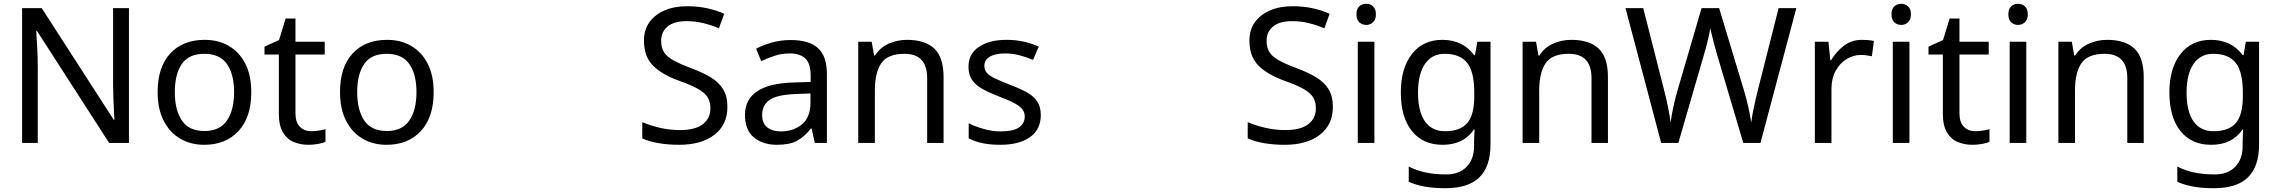

<svg xmlns="http://www.w3.org/2000/svg" viewBox="-20 -757 12071 1017"><path d="M663 0H558L176 -593H172Q174 -558 177 -506Q180 -454 180 -399V0H97V-714H201L582 -123H586Q585 -139 583.5 -171Q582 -203 580.5 -241Q579 -279 579 -311V-714H663Z M1311 -269Q1311 -136 1243.5 -63Q1176 10 1061 10Q990 10 934.5 -22.5Q879 -55 847 -117.5Q815 -180 815 -269Q815 -402 882 -474Q949 -546 1064 -546Q1137 -546 1192.5 -513.5Q1248 -481 1279.5 -419.5Q1311 -358 1311 -269ZM906 -269Q906 -174 943.5 -118.5Q981 -63 1063 -63Q1144 -63 1182 -118.5Q1220 -174 1220 -269Q1220 -364 1182 -418Q1144 -472 1062 -472Q980 -472 943 -418Q906 -364 906 -269Z M1629 -62Q1649 -62 1670 -65.5Q1691 -69 1704 -73V-6Q1690 1 1664 5.5Q1638 10 1614 10Q1572 10 1536.5 -4.5Q1501 -19 1479 -55Q1457 -91 1457 -156V-468H1381V-510L1458 -545L1493 -659H1545V-536H1700V-468H1545V-158Q1545 -109 1568.5 -85.5Q1592 -62 1629 -62Z M2277 -269Q2277 -136 2209.5 -63Q2142 10 2027 10Q1956 10 1900.5 -22.5Q1845 -55 1813 -117.5Q1781 -180 1781 -269Q1781 -402 1848 -474Q1915 -546 2030 -546Q2103 -546 2158.5 -513.5Q2214 -481 2245.5 -419.5Q2277 -358 2277 -269ZM1872 -269Q1872 -174 1909.5 -118.5Q1947 -63 2029 -63Q2110 -63 2148 -118.5Q2186 -174 2186 -269Q2186 -364 2148 -418Q2110 -472 2028 -472Q1946 -472 1909 -418Q1872 -364 1872 -269Z M3833 -191Q3833 -96 3764 -43Q3695 10 3578 10Q3518 10 3467 1Q3416 -8 3382 -24V-110Q3418 -94 3471.5 -81Q3525 -68 3582 -68Q3662 -68 3702.5 -99Q3743 -130 3743 -183Q3743 -218 3728 -242Q3713 -266 3676.5 -286.5Q3640 -307 3575 -330Q3484 -363 3437.5 -411Q3391 -459 3391 -542Q3391 -599 3420 -639.5Q3449 -680 3500.5 -702Q3552 -724 3619 -724Q3678 -724 3727 -713Q3776 -702 3816 -684L3788 -607Q3751 -623 3707.5 -634Q3664 -645 3617 -645Q3550 -645 3516 -616.5Q3482 -588 3482 -541Q3482 -505 3497 -481Q3512 -457 3546 -438Q3580 -419 3638 -397Q3701 -374 3744.5 -347.5Q3788 -321 3810.5 -284Q3833 -247 3833 -191Z M4168 -545Q4266 -545 4313 -502Q4360 -459 4360 -365V0H4296L4279 -76H4275Q4240 -32 4201.5 -11Q4163 10 4095 10Q4022 10 3974 -28.5Q3926 -67 3926 -149Q3926 -229 3989 -272.5Q4052 -316 4183 -320L4274 -323V-355Q4274 -422 4245 -448Q4216 -474 4163 -474Q4121 -474 4083 -461.5Q4045 -449 4012 -433L3985 -499Q4020 -518 4068 -531.5Q4116 -545 4168 -545ZM4194 -259Q4094 -255 4055.5 -227Q4017 -199 4017 -148Q4017 -103 4044.5 -82Q4072 -61 4115 -61Q4183 -61 4228 -98.5Q4273 -136 4273 -214V-262Z M4784 -546Q4880 -546 4929 -499.5Q4978 -453 4978 -349V0H4891V-343Q4891 -472 4771 -472Q4682 -472 4648 -422Q4614 -372 4614 -278V0H4526V-536H4597L4610 -463H4615Q4641 -505 4687 -525.5Q4733 -546 4784 -546Z M5493 -148Q5493 -70 5435 -30Q5377 10 5279 10Q5223 10 5182.5 1Q5142 -8 5111 -24V-104Q5143 -88 5188.5 -74.5Q5234 -61 5281 -61Q5348 -61 5378 -82.5Q5408 -104 5408 -140Q5408 -160 5397 -176Q5386 -192 5357.5 -208Q5329 -224 5276 -244Q5224 -264 5187 -284Q5150 -304 5130 -332Q5110 -360 5110 -404Q5110 -472 5165.5 -509Q5221 -546 5311 -546Q5360 -546 5402.5 -536.5Q5445 -527 5482 -510L5452 -440Q5418 -454 5381 -464Q5344 -474 5305 -474Q5251 -474 5222.5 -456.5Q5194 -439 5194 -409Q5194 -387 5207 -371.5Q5220 -356 5250.5 -341.5Q5281 -327 5332 -307Q5383 -288 5419 -268Q5455 -248 5474 -219.5Q5493 -191 5493 -148Z M7040 -191Q7040 -96 6971 -43Q6902 10 6785 10Q6725 10 6674 1Q6623 -8 6589 -24V-110Q6625 -94 6678.5 -81Q6732 -68 6789 -68Q6869 -68 6909.5 -99Q6950 -130 6950 -183Q6950 -218 6935 -242Q6920 -266 6883.5 -286.5Q6847 -307 6782 -330Q6691 -363 6644.5 -411Q6598 -459 6598 -542Q6598 -599 6627 -639.5Q6656 -680 6707.5 -702Q6759 -724 6826 -724Q6885 -724 6934 -713Q6983 -702 7023 -684L6995 -607Q6958 -623 6914.5 -634Q6871 -645 6824 -645Q6757 -645 6723 -616.5Q6689 -588 6689 -541Q6689 -505 6704 -481Q6719 -457 6753 -438Q6787 -419 6845 -397Q6908 -374 6951.5 -347.5Q6995 -321 7017.5 -284Q7040 -247 7040 -191Z M7217 -737Q7237 -737 7252.5 -723.5Q7268 -710 7268 -681Q7268 -653 7252.5 -639Q7237 -625 7217 -625Q7195 -625 7180 -639Q7165 -653 7165 -681Q7165 -710 7180 -723.5Q7195 -737 7217 -737ZM7260 -536V0H7172V-536Z M7620 -546Q7673 -546 7715.5 -526Q7758 -506 7788 -465H7793L7805 -536H7875V9Q7875 124 7816.5 182Q7758 240 7635 240Q7517 240 7442 206V125Q7521 167 7640 167Q7709 167 7748.5 126.5Q7788 86 7788 16V-5Q7788 -17 7789 -39.5Q7790 -62 7791 -71H7787Q7733 10 7621 10Q7517 10 7458.5 -63Q7400 -136 7400 -267Q7400 -395 7458.5 -470.5Q7517 -546 7620 -546ZM7632 -472Q7565 -472 7528 -418.5Q7491 -365 7491 -266Q7491 -167 7527.5 -114.5Q7564 -62 7634 -62Q7715 -62 7752 -105.5Q7789 -149 7789 -246V-267Q7789 -377 7751 -424.5Q7713 -472 7632 -472Z M8303 -546Q8399 -546 8448 -499.5Q8497 -453 8497 -349V0H8410V-343Q8410 -472 8290 -472Q8201 -472 8167 -422Q8133 -372 8133 -278V0H8045V-536H8116L8129 -463H8134Q8160 -505 8206 -525.5Q8252 -546 8303 -546Z M9495 -714 9305 0H9214L9075 -468Q9067 -497 9059 -526Q9051 -555 9046 -577.5Q9041 -600 9039 -609Q9038 -596 9028.5 -553.5Q9019 -511 9005 -465L8870 0H8779L8590 -714H8684L8795 -278Q8807 -232 8815.5 -189Q8824 -146 8829 -108Q8834 -147 8844 -193Q8854 -239 8867 -283L8993 -714H9086L9217 -280Q9231 -234 9241 -188.5Q9251 -143 9256 -108Q9261 -145 9270 -188.5Q9279 -232 9291 -279L9401 -714Z M9843 -546Q9858 -546 9875.5 -544.5Q9893 -543 9906 -540L9895 -459Q9882 -462 9866.5 -464Q9851 -466 9837 -466Q9796 -466 9760 -443.5Q9724 -421 9702.5 -380.5Q9681 -340 9681 -286V0H9593V-536H9665L9675 -438H9679Q9705 -482 9746 -514Q9787 -546 9843 -546Z M10051 -737Q10071 -737 10086.5 -723.5Q10102 -710 10102 -681Q10102 -653 10086.5 -639Q10071 -625 10051 -625Q10029 -625 10014 -639Q9999 -653 9999 -681Q9999 -710 10014 -723.5Q10029 -737 10051 -737ZM10094 -536V0H10006V-536Z M10443 -62Q10463 -62 10484 -65.5Q10505 -69 10518 -73V-6Q10504 1 10478 5.5Q10452 10 10428 10Q10386 10 10350.5 -4.5Q10315 -19 10293 -55Q10271 -91 10271 -156V-468H10195V-510L10272 -545L10307 -659H10359V-536H10514V-468H10359V-158Q10359 -109 10382.5 -85.5Q10406 -62 10443 -62Z M10670 -737Q10690 -737 10705.5 -723.5Q10721 -710 10721 -681Q10721 -653 10705.5 -639Q10690 -625 10670 -625Q10648 -625 10633 -639Q10618 -653 10618 -681Q10618 -710 10633 -723.5Q10648 -737 10670 -737ZM10713 -536V0H10625V-536Z M11141 -546Q11237 -546 11286 -499.5Q11335 -453 11335 -349V0H11248V-343Q11248 -472 11128 -472Q11039 -472 11005 -422Q10971 -372 10971 -278V0H10883V-536H10954L10967 -463H10972Q10998 -505 11044 -525.5Q11090 -546 11141 -546Z M11691 -546Q11744 -546 11786.5 -526Q11829 -506 11859 -465H11864L11876 -536H11946V9Q11946 124 11887.5 182Q11829 240 11706 240Q11588 240 11513 206V125Q11592 167 11711 167Q11780 167 11819.5 126.5Q11859 86 11859 16V-5Q11859 -17 11860 -39.5Q11861 -62 11862 -71H11858Q11804 10 11692 10Q11588 10 11529.5 -63Q11471 -136 11471 -267Q11471 -395 11529.5 -470.5Q11588 -546 11691 -546ZM11703 -472Q11636 -472 11599 -418.5Q11562 -365 11562 -266Q11562 -167 11598.5 -114.5Q11635 -62 11705 -62Q11786 -62 11823 -105.5Q11860 -149 11860 -246V-267Q11860 -377 11822 -424.5Q11784 -472 11703 -472Z"/></svg>

Font: Noto Sans SignWriting
Style: Regular
Weight: 400
Designer: Monotype Design Team
Foundry: Monotype Imaging Inc.
Version: Version 2.004; ttfautohint (v1.8.4.7-5d5b)